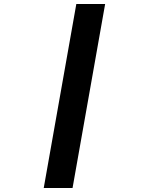

<svg xmlns="http://www.w3.org/2000/svg" viewBox="-20 -818 725 966"><path d="M364 -798 200 128H345L509 -798Z"/></svg>

Font: Geom Black
Style: Bold Italic
Weight: 900
Italic angle: -10°
Version: Version 1.102